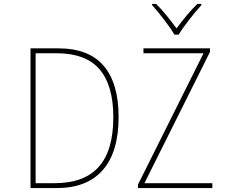

<svg xmlns="http://www.w3.org/2000/svg" viewBox="-20 -961 1240 981"><path d="M757 -935V-941H778Q823 -896 882 -816Q935 -888 988 -941H1009V-935Q979 -902 944.5 -857.5Q910 -813 893 -784H871Q854 -814 820 -858.5Q786 -903 757 -935ZM136 -714H278Q433 -714 509.5 -625Q586 -536 586 -363Q586 -185 505.5 -92.5Q425 0 269 0H136ZM258 -25Q410 -25 484.5 -108.5Q559 -192 559 -362Q559 -525 488.5 -607Q418 -689 268 -689H162V-25ZM685 -18 1020 -689H713V-714H1053V-696L718 -25H1065V0H685Z"/></svg>

Font: Noto Sans Mono UI Thin
Style: Regular
Weight: 250
Monospace: yes
Designer: Monotype Design team
Foundry: Monotype Imaging Inc.
Version: Version 1.000